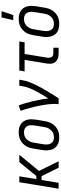

<svg xmlns="http://www.w3.org/2000/svg" viewBox="848 -1644 803 2540"><g transform="rotate(-90 1250.0 -373.5)"><path d="M24 0 110 -520H188L151 -295H192L376 -520H473L259 -260L387 0H302L191 -225H139L102 0Z M703 8Q674 8 646.5 2Q619 -4 596.5 -19Q574 -34 559 -56.5Q544 -79 537.5 -106Q531 -133 531 -161.5Q531 -190 536 -219L556 -339Q560 -364 568 -389Q576 -414 591 -436.5Q606 -459 626 -477Q646 -495 670 -507Q694 -519 719.5 -523.5Q745 -528 770 -528Q799 -528 826.5 -522Q854 -516 876.5 -501Q899 -486 914.5 -463.5Q930 -441 936.5 -414Q943 -387 942.5 -358.5Q942 -330 938 -301L918 -181Q914 -156 905.5 -131Q897 -106 882.5 -83.5Q868 -61 848 -43Q828 -25 804 -13Q780 -1 754 3.5Q728 8 703 8ZM704 -62Q721 -62 737.5 -65.5Q754 -69 769.5 -78Q785 -87 797.5 -100Q810 -113 819 -128Q828 -143 833 -159.5Q838 -176 840 -192L860 -312Q863 -330 864 -347.5Q865 -365 862.5 -381.5Q860 -398 852.5 -413Q845 -428 832.5 -438.5Q820 -449 803.5 -453.5Q787 -458 770 -458Q753 -458 736 -454.5Q719 -451 703.5 -442Q688 -433 675.5 -420Q663 -407 654 -392Q645 -377 640.5 -360.5Q636 -344 633 -328L613 -208Q610 -190 609 -172.5Q608 -155 611 -138.5Q614 -122 621.5 -107Q629 -92 641 -81.5Q653 -71 670 -66.5Q687 -62 704 -62Z M1142 0Q1147 -33 1146 -66Q1145 -99 1141.5 -131.5Q1138 -164 1132.5 -195.5Q1127 -227 1121 -258.5Q1115 -290 1107.5 -321Q1100 -352 1091.5 -383Q1083 -414 1074 -444Q1065 -474 1054 -503L1126 -528Q1144 -481 1157.5 -433Q1171 -385 1182.5 -336Q1194 -287 1203.5 -237Q1213 -187 1218 -136Q1236 -162 1251.5 -189Q1267 -216 1282.5 -243Q1298 -270 1313 -297.5Q1328 -325 1340.5 -353Q1353 -381 1363 -410Q1373 -439 1378 -468L1387 -520H1466L1457 -468Q1450 -427 1434 -386Q1418 -345 1399 -305.5Q1380 -266 1358.5 -227.5Q1337 -189 1314 -151Q1291 -113 1268 -75Q1245 -37 1220 0Z M1815 0Q1794 0 1773.5 -3.5Q1753 -7 1735 -16Q1717 -25 1704 -39.5Q1691 -54 1684 -72.5Q1677 -91 1677 -112Q1677 -133 1680 -155L1729 -450H1576L1588 -520H1972L1960 -450H1807L1758 -155Q1756 -139 1757 -123.5Q1758 -108 1764.5 -95.5Q1771 -83 1785 -76.5Q1799 -70 1815 -70H1889V0Z M2253 -600 2290 -755H2373L2321 -600ZM2203 8Q2174 8 2146.5 2Q2119 -4 2096.5 -19Q2074 -34 2059 -56.5Q2044 -79 2037.5 -106Q2031 -133 2031 -161.5Q2031 -190 2036 -219L2056 -339Q2060 -364 2068 -389Q2076 -414 2091 -436.5Q2106 -459 2126 -477Q2146 -495 2170 -507Q2194 -519 2219.5 -523.5Q2245 -528 2270 -528Q2299 -528 2326.5 -522Q2354 -516 2376.5 -501Q2399 -486 2414.5 -463.5Q2430 -441 2436.5 -414Q2443 -387 2442.5 -358.5Q2442 -330 2438 -301L2418 -181Q2414 -156 2405.5 -131Q2397 -106 2382.5 -83.5Q2368 -61 2348 -43Q2328 -25 2304 -13Q2280 -1 2254 3.5Q2228 8 2203 8ZM2204 -62Q2221 -62 2237.5 -65.5Q2254 -69 2269.5 -78Q2285 -87 2297.5 -100Q2310 -113 2319 -128Q2328 -143 2333 -159.5Q2338 -176 2340 -192L2360 -312Q2363 -330 2364 -347.5Q2365 -365 2362.5 -381.5Q2360 -398 2352.5 -413Q2345 -428 2332.5 -438.5Q2320 -449 2303.5 -453.5Q2287 -458 2270 -458Q2253 -458 2236 -454.5Q2219 -451 2203.5 -442Q2188 -433 2175.5 -420Q2163 -407 2154 -392Q2145 -377 2140.5 -360.5Q2136 -344 2133 -328L2113 -208Q2110 -190 2109 -172.5Q2108 -155 2111 -138.5Q2114 -122 2121.5 -107Q2129 -92 2141 -81.5Q2153 -71 2170 -66.5Q2187 -62 2204 -62Z"/></g></svg>

Font: Iosevka SS18
Style: Italic
Weight: 400
Italic angle: -9°
Monospace: yes
Designer: Belleve Invis
Foundry: Belleve Invis
Version: Version 25.1.1; ttfautohint (v1.8.4)